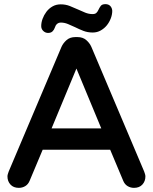

<svg xmlns="http://www.w3.org/2000/svg" viewBox="-20 -892 737 927"><path d="M16 -40Q16 -46 18 -52Q20 -58 22 -64L277 -666Q285 -684 301.5 -698.5Q318 -713 344 -713H354Q380 -713 396.5 -698.5Q413 -684 421 -666L676 -64Q678 -58 680 -52Q682 -46 682 -40Q682 -17 667.5 -1Q653 15 627 15Q610 15 596 6.5Q582 -2 575 -19L512 -169H186L123 -19Q116 -2 102 6.5Q88 15 71 15Q45 15 30.5 -1Q16 -17 16 -40ZM273 -871Q297 -871 317 -863Q337 -855 357 -846Q374 -838 391.5 -831Q409 -824 427 -824Q439 -824 445 -829.5Q451 -835 455 -844Q460 -855 466.5 -863.5Q473 -872 489 -872Q504 -872 512.5 -863Q521 -854 522 -840Q522 -822 515 -803.5Q508 -785 496 -770Q484 -755 466.5 -745Q449 -735 428 -735Q403 -735 382.5 -743Q362 -751 342 -761Q325 -769 308 -776Q291 -783 274 -783Q252 -783 244 -757Q241 -748 233.5 -740.5Q226 -733 212 -733Q199 -733 189 -742.5Q179 -752 179 -766Q179 -783 185.5 -801Q192 -819 204 -835Q216 -851 233.5 -861Q251 -871 273 -871ZM469 -272 349 -561 229 -272Z"/></svg>

Font: Varela Round Precious
Style: Medium
Weight: 500
Designer: Joe Prince
Foundry: Joe Prince
Version: Version 1.000